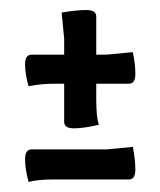

<svg xmlns="http://www.w3.org/2000/svg" viewBox="-20 -512 320 383"><path d="M87 -154Q54 -154 37 -149Q30 -175 30 -194.5Q30 -214 43 -214H193L245 -219Q250 -193 250 -173.5Q250 -154 237 -154ZM87 -345Q62 -345 37 -340Q30 -364 30 -383.5Q30 -403 43 -403H108V-435L103 -487Q133 -492 152.5 -492Q172 -492 172 -479V-403H193L245 -408Q250 -384 250 -364.5Q250 -345 237 -345H172V-313Q172 -280 177 -263Q147 -256 127.5 -256Q108 -256 108 -269V-345Z"/></svg>

Font: Medula One
Style: Regular
Weight: 400
Designer: Luciano Vergara
Foundry: Luciano Vergara
Version: Version 1.002